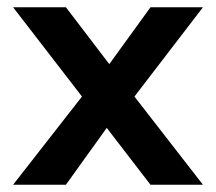

<svg xmlns="http://www.w3.org/2000/svg" viewBox="-20 -507 594 527"><path d="M537 -487 349 -242 537 0H393L273 -156L161 0H16L205 -242L16 -487H161L280 -331L393 -487Z"/></svg>

Font: Karla Neue
Style: Bold
Weight: 700
Designer: Jonathan Pinhorn
Foundry: PYRS Fontlab Ltd. / Made with FontLab
Version: Version 1.000;PS 001.001;hotconv 1.0.56